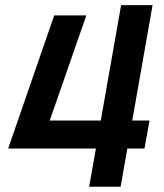

<svg xmlns="http://www.w3.org/2000/svg" viewBox="-20 -713 626 733"><path d="M11.2 -146 187 -654.3H309.6L169.9 -252.9H364.7L442.4 -693.4H562.5L484.9 -252.9H550.8L531.7 -146H466.3L440.4 0H320.3L346.2 -146Z"/></svg>

Font: Cascadia Code PL SemiBold
Style: Italic
Weight: 600
Italic angle: -10°
Monospace: yes
Designer: Aaron Bell
Foundry: Saja Typeworks
Version: Version 2404.023; ttfautohint (v1.8.4)